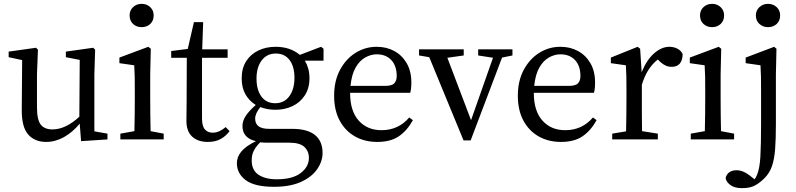

<svg xmlns="http://www.w3.org/2000/svg" viewBox="-20 -724 4134 997"><path d="M220 13Q160 13 126 -26Q92 -65 93 -156L95 -412L25 -427V-456L167 -476L177 -466L172 -338V-167Q172 -102 191.5 -77Q211 -52 252 -52Q321 -52 392 -118L394 -413L322 -427V-456L464 -476L474 -466L470 -338V-42L538 -30V0L401 9L394 -82Q357 -37 312 -12Q267 13 220 13Z M605 0V-30L678 -43Q679 -81 679.5 -128.5Q680 -176 680 -211V-257Q680 -299 679.5 -326.5Q679 -354 677 -385L600 -396V-425L750 -481L763 -471L760 -338V-211Q760 -176 760.5 -128.5Q761 -81 762 -43L830 -30V0ZM716 -583Q689 -583 671 -599.5Q653 -616 653 -644Q653 -670 671 -687Q689 -704 716 -704Q742 -704 760 -687Q778 -670 778 -644Q778 -616 760 -599.5Q742 -583 716 -583Z M1059 13Q1008 13 978 -14.5Q948 -42 948 -97Q948 -119 948.5 -139Q949 -159 949 -190L950 -424H869V-459L955 -470L987 -609H1035L1030 -468H1162V-424H1029V-108Q1029 -69 1044 -52Q1059 -35 1084 -35Q1102 -35 1118.5 -42.5Q1135 -50 1152 -64L1172 -43Q1153 -17 1125.5 -2Q1098 13 1059 13Z M1287 109Q1287 160 1322.5 183.5Q1358 207 1417 207Q1499 207 1541.5 174.5Q1584 142 1584 96Q1584 61 1560.5 39Q1537 17 1483 17H1368Q1360 17 1350 16.5Q1340 16 1331 15Q1310 36 1298.5 57.5Q1287 79 1287 109ZM1410 -154Q1368 -154 1332 -168Q1305 -135 1305 -108Q1305 -55 1376 -55H1496Q1576 -55 1615.5 -23Q1655 9 1655 70Q1655 114 1627 154.5Q1599 195 1543 220.5Q1487 246 1403 246Q1302 246 1256 211.5Q1210 177 1210 123Q1210 91 1233 63Q1256 35 1309 9Q1239 -7 1239 -70Q1239 -95 1255 -120.5Q1271 -146 1308 -179Q1275 -199 1255 -233.5Q1235 -268 1235 -317Q1235 -370 1258.5 -406.5Q1282 -443 1322 -462Q1362 -481 1411 -481Q1487 -481 1537 -439L1647 -481L1660 -471V-409H1563Q1574 -391 1580.5 -368Q1587 -345 1587 -318Q1587 -266 1563 -229Q1539 -192 1499 -173Q1459 -154 1410 -154ZM1409 -188Q1456 -188 1482.5 -224.5Q1509 -261 1509 -320Q1509 -379 1483.5 -412.5Q1458 -446 1412 -446Q1366 -446 1339 -410.5Q1312 -375 1312 -316Q1312 -257 1337.5 -222.5Q1363 -188 1409 -188Z M1936 -442Q1906 -442 1876.5 -425.5Q1847 -409 1826.5 -373Q1806 -337 1800 -278H1979Q2016 -278 2028 -292Q2040 -306 2040 -329Q2040 -382 2012 -412Q1984 -442 1936 -442ZM1939 13Q1873 13 1822.5 -16Q1772 -45 1743.5 -98.5Q1715 -152 1715 -227Q1715 -304 1745.5 -361Q1776 -418 1826 -449.5Q1876 -481 1936 -481Q1987 -481 2027.5 -459Q2068 -437 2092 -395.5Q2116 -354 2116 -296Q2116 -260 2110 -242H1798V-241Q1798 -148 1842.5 -98Q1887 -48 1961 -48Q2049 -48 2105 -114L2124 -100Q2095 -47 2052 -17Q2009 13 1939 13Z M2463 -436V-468H2641V-436L2587 -425L2424 5H2387L2209 -427L2156 -436V-468H2388V-436L2303 -424L2426 -100L2540 -424Z M2890 -442Q2860 -442 2830.5 -425.5Q2801 -409 2780.5 -373Q2760 -337 2754 -278H2933Q2970 -278 2982 -292Q2994 -306 2994 -329Q2994 -382 2966 -412Q2938 -442 2890 -442ZM2893 13Q2827 13 2776.5 -16Q2726 -45 2697.5 -98.5Q2669 -152 2669 -227Q2669 -304 2699.5 -361Q2730 -418 2780 -449.5Q2830 -481 2890 -481Q2941 -481 2981.5 -459Q3022 -437 3046 -395.5Q3070 -354 3070 -296Q3070 -260 3064 -242H2752V-241Q2752 -148 2796.5 -98Q2841 -48 2915 -48Q3003 -48 3059 -114L3078 -100Q3049 -47 3006 -17Q2963 13 2893 13Z M3159 0V-30L3231 -42Q3232 -80 3232.5 -128Q3233 -176 3233 -211V-258Q3233 -299 3232.5 -326.5Q3232 -354 3230 -385L3152 -396V-425L3291 -481L3304 -471L3312 -349Q3337 -412 3376 -446.5Q3415 -481 3456 -481Q3479 -481 3498 -471Q3517 -461 3525 -443Q3523 -377 3468 -377Q3451 -377 3436.5 -383.5Q3422 -390 3408 -403L3396 -415Q3339 -371 3313 -284V-211Q3313 -176 3313 -128.5Q3313 -81 3314 -43L3396 -30V0Z M3567 0V-30L3640 -43Q3641 -81 3641.5 -128.5Q3642 -176 3642 -211V-257Q3642 -299 3641.5 -326.5Q3641 -354 3639 -385L3562 -396V-425L3712 -481L3725 -471L3722 -338V-211Q3722 -176 3722.5 -128.5Q3723 -81 3724 -43L3792 -30V0ZM3678 -583Q3651 -583 3633 -599.5Q3615 -616 3615 -644Q3615 -670 3633 -687Q3651 -704 3678 -704Q3704 -704 3722 -687Q3740 -670 3740 -644Q3740 -616 3722 -599.5Q3704 -583 3678 -583Z M3833 253Q3793 253 3771.5 236Q3750 219 3748 200Q3753 180 3768 170Q3783 160 3804 160Q3839 160 3874 188L3898 207Q3904 201 3911 184Q3925 151 3928.5 88Q3932 25 3932 -82V-257Q3932 -299 3931.5 -326.5Q3931 -354 3929 -385L3852 -396V-425L4000 -481L4012 -471L4009 -338V-81Q4009 -3 4005 50Q4001 103 3988.5 139Q3976 175 3950 201Q3925 226 3899.5 239.5Q3874 253 3833 253ZM3968 -583Q3942 -583 3923.5 -599.5Q3905 -616 3905 -644Q3905 -670 3923.5 -687Q3942 -704 3968 -704Q3995 -704 4013 -687Q4031 -670 4031 -644Q4031 -616 4013 -599.5Q3995 -583 3968 -583Z"/></svg>

Font: Source Serif 4 Subhead
Style: Regular
Weight: 400
Designer: Frank Grießhammer
Foundry: Adobe Systems Incorporated
Version: Version 4.004;hotconv 1.0.117;makeotfexe 2.5.65602